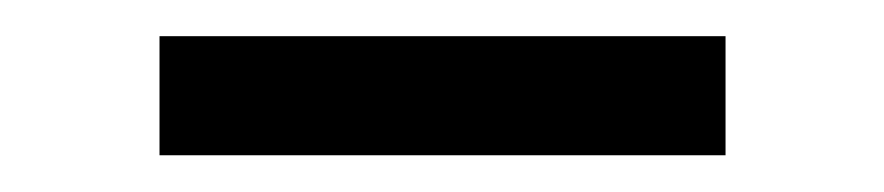

<svg xmlns="http://www.w3.org/2000/svg" viewBox="-20 -253 479 104"><path d="M66.4 -168.9V-233.4H373V-168.9Z"/></svg>

Font: Theano Modern
Style: Regular
Weight: 400
Designer: Alexey Kryukov
Version: Version 2.00